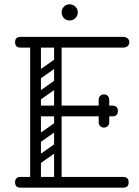

<svg xmlns="http://www.w3.org/2000/svg" viewBox="-20 -871 645 891"><path d="M145 0Q120 0 120 -36V-674Q120 -700 145 -700Q170 -700 170 -674V-26Q170 0 145 0ZM76 0Q50 0 50 -25Q50 -50 76 -50H551Q577 -50 577 -25Q577 0 551 0ZM156 -331Q130 -331 130 -356Q130 -381 156 -381H501Q527 -381 527 -356Q527 -331 501 -331ZM76 -650Q50 -650 50 -675Q50 -700 76 -700H551Q563 -700 571.5 -693.5Q580 -687 580 -675Q580 -663 571.5 -656.5Q563 -650 551 -650ZM462 -279Q451 -279 445 -286Q438 -293 438 -305V-354Q438 -366 444 -373Q451 -380 462 -380Q474 -380 481 -373Q487 -366 487 -354V-305Q487 -293 480 -286Q474 -279 462 -279ZM462 -433Q474 -433 480 -426Q487 -419 487 -407V-358Q487 -347 481 -339Q474 -332 462 -332Q451 -332 444 -339Q438 -347 438 -358V-407Q438 -419 445 -426Q451 -433 462 -433ZM260 -496Q265 -489 263.5 -482Q262 -475 257 -471L163 -405Q150 -396 140 -409Q129 -425 143 -434L237 -500Q250 -509 260 -496ZM260 -594Q265 -587 263.5 -580Q262 -573 257 -569L163 -503Q150 -494 140 -507Q129 -523 143 -532L237 -598Q250 -607 260 -594ZM153 -298Q135 -298 135 -316V-648Q135 -664 153 -664Q170 -664 170 -647V-315Q170 -298 153 -298ZM249 -298Q231 -298 231 -316V-648Q231 -664 249 -664Q266 -664 266 -647V-315Q266 -298 249 -298ZM260 -201Q265 -194 263.5 -187Q262 -180 257 -176L163 -110Q150 -101 140 -114Q129 -130 143 -139L237 -205Q250 -214 260 -201ZM260 -299Q265 -292 263.5 -285Q262 -278 257 -274L163 -208Q150 -199 140 -212Q129 -228 143 -237L237 -303Q250 -312 260 -299ZM153 -3Q135 -3 135 -21V-353Q135 -369 153 -369Q170 -369 170 -352V-20Q170 -3 153 -3ZM249 -3Q231 -3 231 -21V-353Q231 -369 249 -369Q266 -369 266 -352V-20Q266 -3 249 -3ZM303 -776Q287 -776 276.5 -787Q266 -798 266 -814Q266 -829 276.5 -840Q287 -851 303 -851Q319 -851 330 -840Q341 -829 341 -814Q341 -798 330 -787Q319 -776 303 -776Z"/></svg>

Font: Agu Display
Style: Regular
Weight: 400
Designer: Oluwaseun Badejo
Version: Version 1.103